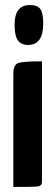

<svg xmlns="http://www.w3.org/2000/svg" viewBox="-20 -744 220 764"><path d="M38 -646Q38 -724 99 -724Q129 -724 140.5 -708Q152 -692 152 -651Q152 -565 92 -565Q65 -565 51.5 -583Q38 -601 38 -646ZM147 -20Q147 -5 132.5 -2.5Q118 0 33 0V-451Q33 -486 52.5 -493Q72 -500 147 -500Z"/></svg>

Font: Yanone Kaffeesatz Bold
Style: Regular
Weight: 700
Designer: Yanone (Cyrillic: Daniel Pouzeot)
Foundry: Yanone
Version: Version 1.003;PS 001.003;hotconv 1.0.88;makeotf.lib2.5.64775